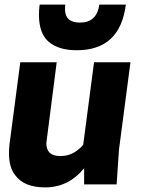

<svg xmlns="http://www.w3.org/2000/svg" viewBox="-20 -800 620 833"><path d="M313 -582Q235 -582 192 -618Q149 -654 149 -736Q149 -757 152 -780H263L262 -760Q262 -702 327 -702Q400 -702 411 -780H526Q501 -582 313 -582ZM176 13Q84 13 46 -40Q19 -73 19 -136Q19 -153 21 -172L68 -530H226L181 -179Q181 -123 241 -123Q277 -123 302.5 -139Q328 -155 341 -172L388 -530H546L496 -149L486 0H345V-70Q277 13 176 13Z"/></svg>

Font: Tanohe Sans
Style: Bold Italic
Weight: 700
Designer: Village Type and Design LLC & Cristiano Sobral
Foundry: Cooper Hewitt Smithsonian Design Museum
Version: Version 1.00;September 29, 2021;FontCreator 13.0.0.2655 64-b